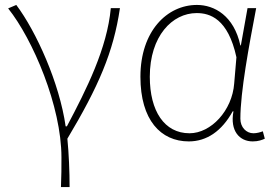

<svg xmlns="http://www.w3.org/2000/svg" viewBox="-20 -560 1117 778"><path d="M227 198H262C262 136 259 62 253 2C379 -209 440 -349 466 -527H429C414 -364 331 -199 251 -48H246C221 -224 127 -432 46 -540L13 -526C113 -401 229 -129 229 78C229 125 229 147 227 198Z M745 13C818 13 879 -29 923 -109H926C911 -29 951 13 1004 13C1027 13 1042 7 1053 2L1045 -28C1035 -24 1020 -20 1007 -20C978 -20 954 -44 954 -79C954 -188 989 -375 1018 -527H983L956 -376H954C928 -496 849 -540 778 -540C657 -540 549 -434 549 -249C549 -74 631 13 745 13ZM748 -20C646 -20 587 -110 587 -249C587 -414 678 -507 777 -507C830 -507 904 -485 938 -328L929 -222C921 -112 835 -20 748 -20Z"/></svg>

Font: Noto Sans CJK JP Thin
Style: Regular
Weight: 250
Designer: Ryoko NISHIZUKA (kana & ideographs); Paul D. Hunt (Latin, Greek & Cyrillic); Wenlong ZHANG (bopomofo); Sandoll Communica
Foundry: Adobe Systems Incorporated
Version: Version 1.004;PS 1.004;hotconv 1.0.82;makeotf.lib2.5.63406